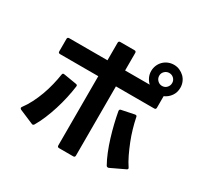

<svg xmlns="http://www.w3.org/2000/svg" viewBox="-186 -1078 1373 1338"><g transform="rotate(30 500.0 -409.0)"><path d="M444 43Q430 43 430 29V-528H122Q108 -528 108 -542V-642Q108 -656 122 -656H430V-797Q430 -811 444 -811H558Q572 -811 572 -797V-656H770Q752 -673 741.5 -695.5Q731 -718 731 -744Q731 -768 740 -789.5Q749 -811 765 -827Q781 -843 802.5 -852Q824 -861 849 -861Q873 -861 894.5 -851.5Q916 -842 932 -826.5Q948 -811 957 -789.5Q966 -768 966 -744Q966 -706 946 -677.5Q926 -649 894 -635V-542Q894 -528 880 -528H572V29Q572 43 558 43ZM81 -57Q73 -62 73 -67Q73 -72 76 -76Q101 -109 122 -150Q143 -191 159 -235Q175 -279 186 -324.5Q197 -370 203 -410Q205 -424 219 -421L322 -404Q336 -402 333 -388Q327 -343 316 -293Q305 -243 289.5 -193.5Q274 -144 254.5 -97.5Q235 -51 213 -14Q205 -3 194 -9ZM805 -10Q797 -10 793 -17Q772 -54 753.5 -100Q735 -146 720 -195Q705 -244 693 -293.5Q681 -343 673 -388V-392Q673 -402 684 -404L786 -425H790Q801 -425 802 -413Q810 -373 823 -328Q836 -283 853.5 -239Q871 -195 890.5 -154.5Q910 -114 931 -83Q934 -79 934 -75Q934 -68 926 -65L812 -11Q809 -10 805 -10ZM848 -691Q870 -691 885 -706.5Q900 -722 900 -744Q900 -765 885 -780Q870 -795 848 -795Q827 -795 811.5 -780Q796 -765 796 -744Q796 -722 811.5 -706.5Q827 -691 848 -691Z"/></g></svg>

Font: LINE Seed JP_TTF Bold
Style: Regular
Weight: 700
Designer: LINE & Fontrix & Fontworks
Version: Version 1.009